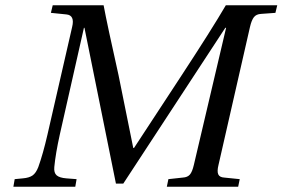

<svg xmlns="http://www.w3.org/2000/svg" viewBox="-20 -712 1077 732"><path d="M31 0 36 -29 67 -32Q91 -34 104 -43Q117 -52 126 -75Q144 -125 161 -199L255 -609Q266 -654 233 -657L174 -663L181 -692H375Q389 -617 432 -425L488 -148H491L668 -418Q788 -601 841 -692H1037L1030 -663L975 -659Q957 -658 948 -646.5Q939 -635 933 -609L813 -83Q807 -59 812 -47.5Q817 -36 835 -35L894 -29L888 0H616L622 -29L677 -35Q695 -36 704 -46.5Q713 -57 719 -83L842 -606H839L450 -12H422L302 -606H300L208 -199Q192 -127 187 -75Q185 -53 196 -43.5Q207 -34 233 -32L272 -29L267 0Z"/></svg>

Font: Lingua Franca
Style: Italic
Weight: 400
Italic angle: -13°
Version: Version 1.19